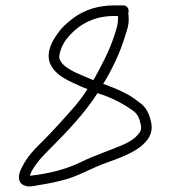

<svg xmlns="http://www.w3.org/2000/svg" viewBox="-20 -705 629 709"><path d="M325 -409C281.2 -427.8 237.5 -442.5 212 -468C204.8 -477 196.9 -487.3 199 -500C203.6 -525.1 211.7 -540.5 224 -559C262.2 -606.8 316.7 -646 402 -646H415L416 -639C416 -614.6 410.9 -600.8 403 -576C384.5 -518.2 354.2 -460.7 325 -409ZM340 -361C391.7 -345.5 438.8 -320.4 474 -294C486.7 -284.1 494.3 -270.3 498 -252C505.8 -226.7 498.8 -216.8 482 -200C470 -188.7 453 -178.3 431 -169C383.7 -148.7 326.1 -130.1 280 -107C223.2 -79.5 161.4 -63.8 91 -56L90 -55C91.3 -60.3 93.7 -66.3 97 -73C115.2 -105.7 138.3 -129.3 167 -158C225.7 -216.7 294.6 -288.8 340 -361ZM436 -685H402C339.6 -685 291.5 -667.5 253 -640C229.2 -621.9 207.8 -604 193 -581C174.9 -556.9 149.3 -514.8 164 -473C174.2 -447.6 193.4 -429.5 219 -415C233.7 -406.3 255 -396 283 -384L303 -376C290.3 -356 276 -336.3 260 -317C225.2 -276.2 175.4 -221.4 139 -185C108.4 -155.5 81 -127 63 -91C54.3 -75 50 -62.3 50 -53C49.3 -37 55.3 -26.3 68 -21C83.6 -13.2 101.8 -17.1 120 -21C163.7 -27.7 183.8 -31.9 228 -44C275.3 -58.3 321.6 -85.6 370 -103C418.8 -120.1 477.2 -141.6 509 -172C533.8 -195.8 547.6 -221.5 536 -262C529.2 -289.2 517.2 -311.1 497 -325L473 -343C447.3 -360.8 409.6 -377.4 373 -391L361 -395C392.1 -445.3 421.1 -505.5 439.5 -564C448.3 -592 457 -612.5 455 -642L454 -654V-657C454.7 -659.7 455 -662.3 455 -665C455 -675.6 446.6 -685 436 -685Z"/></svg>

Font: Just Breathe
Style: Regular
Weight: 400
Foundry: Cannot Into Space Fonts
Version: Version 0.72